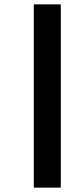

<svg xmlns="http://www.w3.org/2000/svg" viewBox="-20 -722 366 881"><path d="M135 139H259V-702H135Z"/></svg>

Font: Noto Sans Kannada ExtraCondensed
Style: Bold
Weight: 700
Width: 2
Designer: Jelle Bosma - Monotype Design Team
Foundry: Monotype Imaging Inc.
Version: Version 2.005